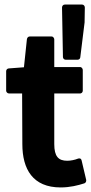

<svg xmlns="http://www.w3.org/2000/svg" viewBox="-20 -798 401 842"><path d="M78 -166C78 -56 124 24 246 24C287 24 322 15 350 6C356 4 359 -3 358 -9L338 -94C335 -107 324 -103 321 -102C309 -97 290 -93 275 -93C236 -93 218 -112 218 -166V-388H331C336 -388 343 -392 343 -400V-491C343 -496 339 -504 331 -504H218V-625C218 -630 214 -638 206 -638H110C104 -638 99 -633 98 -626L85 -503L19 -498C13 -498 7 -493 7 -486V-400C7 -395 12 -388 20 -388H77ZM320 -536C325 -536 331 -539 332 -546L351 -700V-702L352 -765C352 -772 347 -778 340 -778H264C257 -778 252 -772 252 -765L256 -548C256 -542 261 -536 268 -536Z"/></svg>

Font: Falling Sky
Style: Bd
Weight: 700
Designer: Paul D. Hunt
Foundry: Adobe Systems Incorporated
Version: Version 1.02